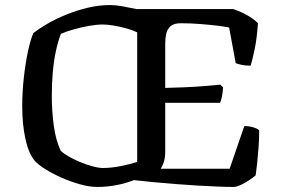

<svg xmlns="http://www.w3.org/2000/svg" viewBox="-20 -740 1112 760"><path d="M365 0Q334 0 296.5 -10.5Q259 -21 223 -37Q187 -53 158.5 -71Q130 -89 117 -104Q93 -133 80.5 -190.5Q68 -248 68 -319Q68 -377 74.5 -434.5Q81 -492 91 -538Q101 -584 112 -609Q135 -627 168.5 -646.5Q202 -666 243 -682.5Q284 -699 328 -709.5Q372 -720 416 -720Q437 -720 465 -715Q493 -710 521 -704H903Q929 -696 957 -680.5Q985 -665 1001 -648Q997 -588 988 -545Q979 -502 972 -480Q951 -480 935.5 -483.5Q920 -487 913 -490L887 -631Q869 -635 839 -638.5Q809 -642 771.5 -645Q734 -648 695 -648Q669 -648 655.5 -636.5Q642 -625 638 -606.5Q634 -588 634 -568V-392Q671 -393 710 -394.5Q749 -396 785.5 -399Q822 -402 852 -405L863 -394Q862 -376 858.5 -358Q855 -340 851 -333H634V-140Q634 -115 628 -97.5Q622 -80 616 -72H889L947 -241Q966 -241 982.5 -236Q999 -231 1006 -224Q1006 -191 1003.5 -157.5Q1001 -124 998 -95Q995 -66 992 -46Q983 -38 966.5 -27Q950 -16 933 -8Q916 0 906 0Q879 0 841.5 -1.5Q804 -3 761.5 -5.5Q719 -8 674.5 -11.5Q630 -15 587.5 -19Q545 -23 510 -27Q477 -14 440 -7Q403 0 365 0ZM388 -75Q418 -75 455 -82Q492 -89 523 -99V-612Q507 -620 482.5 -627Q458 -634 432 -638.5Q406 -643 387 -643Q363 -643 332 -637.5Q301 -632 271 -623.5Q241 -615 221 -606Q210 -578 201.5 -539Q193 -500 189 -454.5Q185 -409 185 -361Q185 -300 193 -242Q201 -184 220 -144Q229 -134 249.5 -122Q270 -110 296 -99Q322 -88 346.5 -81.5Q371 -75 388 -75Z"/></svg>

Font: Texturina Medium
Style: Regular
Weight: 500
Designer: Guillermo Torres Carreño
Foundry: Omnibus-Type
Version: Version 1.003